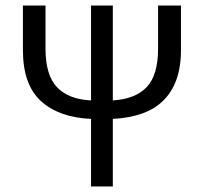

<svg xmlns="http://www.w3.org/2000/svg" viewBox="-20 -676 739 696"><path d="M310 0V-245Q194 -250 128.5 -309.5Q63 -369 63 -495V-656H145V-499Q145 -404 186.5 -360Q228 -316 310 -312V-656H389V-312Q471 -317 512 -360.5Q553 -404 553 -499V-656H636V-495Q636 -432 619 -386Q602 -340 570 -309.5Q538 -279 492.5 -263.5Q447 -248 389 -245V0Z"/></svg>

Font: Processing Sans Pro
Style: Regular
Weight: 400
Designer: Paul D. Hunt
Foundry: Adobe Systems Incorporated
Version: Version 2.020;PS 2.000;hotconv 1.0.86;makeotf.lib2.5.63406